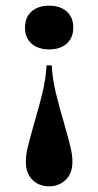

<svg xmlns="http://www.w3.org/2000/svg" viewBox="-20 -642 346 676"><path d="M238 -545Q238 -509 215 -488.5Q192 -468 153 -468Q114 -468 91 -488.5Q68 -509 68 -545Q68 -581 91 -601.5Q114 -622 153 -622Q192 -622 215 -601.5Q238 -581 238 -545ZM206 -207Q222 -150 228.5 -123Q235 -96 235 -72Q235 -32 211.5 -9Q188 14 153 14Q117 14 94 -9Q71 -32 71 -72Q71 -96 77.5 -123Q84 -150 100 -207Q119 -271 130 -317.5Q141 -364 144 -412H162Q165 -364 176 -317.5Q187 -271 206 -207Z"/></svg>

Font: Playfair Display SC
Style: Bold
Weight: 700
Designer: Claus Eggers Sørensen
Foundry: Claus Eggers Sørensen
Version: Version 1.200; ttfautohint (v1.6)